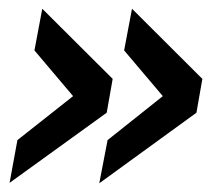

<svg xmlns="http://www.w3.org/2000/svg" viewBox="-20 -461 505 441"><path d="M225.1 -202.1 2 -41 20 -139.2 147.9 -240.2 59.1 -345.2 77.1 -440.9 238.8 -279.8ZM431.2 -202.1 208 -40 227.1 -139.2 354 -240.2 265.1 -345.2 283.2 -440.9 444.8 -279.8Z"/></svg>

Font: Charis SIL
Style: Bold Italic
Weight: 700
Italic angle: -11°
Foundry: SIL International
Version: Version 4.112